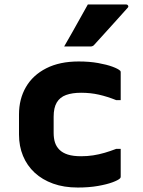

<svg xmlns="http://www.w3.org/2000/svg" viewBox="-20 -827 640 859"><path d="M332 -552Q380 -552 419 -545Q458 -538 483.5 -528.5Q509 -519 517 -511Q519 -510 519.5 -507.5Q520 -505 520 -503Q520 -472 520 -441Q520 -410 520 -379H500Q460 -395 422.5 -403.5Q385 -412 343 -412Q303 -412 275.5 -402Q248 -392 234 -368.5Q220 -345 220 -305V-233Q220 -208 226 -189.5Q232 -171 246 -157Q260 -143 283.5 -135.5Q307 -128 343 -128Q371 -128 397 -132Q423 -136 448.5 -143.5Q474 -151 500 -161H520Q520 -130 520 -99Q520 -68 520 -37Q520 -35 519.5 -33Q519 -31 517 -29Q509 -21 483.5 -11.5Q458 -2 418 5Q378 12 328 12Q266 12 217.5 -5.5Q169 -23 135 -54.5Q101 -86 83 -129.5Q65 -173 65 -225V-315Q65 -384 96 -437.5Q127 -491 187 -521.5Q247 -552 332 -552ZM373 -807Q420 -807 459 -807Q498 -807 544 -807Q550 -807 553 -802Q556 -797 551 -792Q526 -764 503 -738.5Q480 -713 456 -686.5Q432 -660 402 -627Q400 -624 395.5 -621.5Q391 -619 385 -619Q353 -619 324.5 -619Q296 -619 267 -619Q285 -650 302.5 -681Q320 -712 337.5 -743.5Q355 -775 373 -807Z"/></svg>

Font: Recursive Monospace ExtraBold
Style: Regular
Weight: 800
Version: Version 1.047